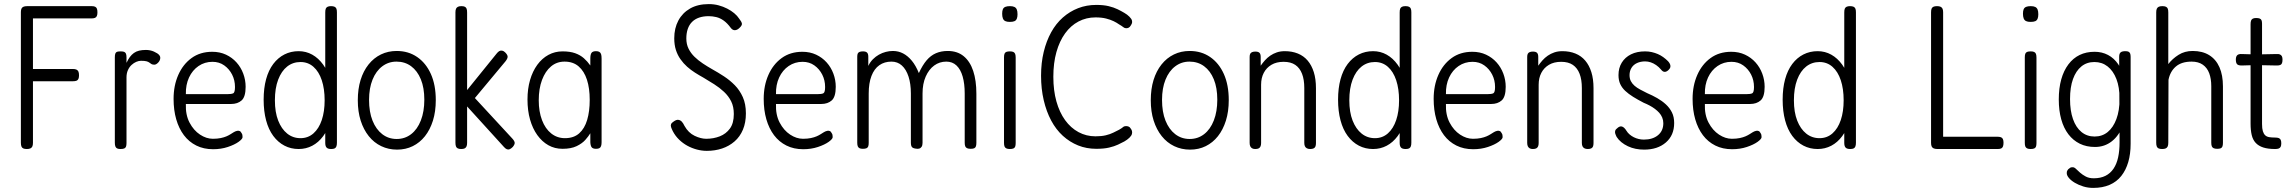

<svg xmlns="http://www.w3.org/2000/svg" viewBox="-20 -717 11206 938"><path d="M111 11Q100 11 93.5 8Q87 5 84.5 -2Q82 -9 82 -20V-657Q82 -674 89 -680.5Q96 -687 114 -687H428Q439 -687 445 -684Q451 -681 453.5 -674.5Q456 -668 456 -656Q456 -645 453 -638.5Q450 -632 443.5 -629.5Q437 -627 426 -627H141V-380H336Q347 -380 353.5 -377Q360 -374 363 -367.5Q366 -361 366 -349Q366 -338 363 -331.5Q360 -325 353.5 -322.5Q347 -320 335 -320H141V-19Q141 -8 138 -1.5Q135 5 128.5 8Q122 11 111 11Z M568 11Q558 11 552 8Q546 5 543.5 -2Q541 -9 541 -20V-437Q541 -449 543.5 -455.5Q546 -462 552 -464Q558 -466 569 -466Q579 -466 585.5 -464Q592 -462 595 -455.5Q598 -449 598 -437V-410Q606 -427 614.5 -438.5Q623 -450 634 -458Q645 -466 659.5 -469.5Q674 -473 693 -473Q703 -473 713 -471Q723 -469 732 -465Q741 -461 748 -456.5Q755 -452 759 -446.5Q763 -441 763 -435Q763 -422 753 -411.5Q743 -401 734 -401Q725 -401 720 -404Q715 -407 710 -411Q705 -415 696 -417.5Q687 -420 669 -420Q658 -420 646 -415Q634 -410 623 -400Q612 -390 605 -374.5Q598 -359 598 -339V-18Q598 -7 595.5 -0.5Q593 6 586.5 8.5Q580 11 568 11Z M1021 12Q975 12 939 -6Q903 -24 878.5 -56.5Q854 -89 841 -134Q828 -179 828 -234Q828 -299 851 -351Q874 -403 916 -433.5Q958 -464 1017 -464Q1054 -464 1084 -450Q1114 -436 1135.5 -412Q1157 -388 1168.5 -357Q1180 -326 1180 -293Q1180 -244 1160.5 -226.5Q1141 -209 1109 -209H888Q886 -156 906 -118Q926 -80 957 -59.5Q988 -39 1020 -39Q1042 -39 1058.5 -42.5Q1075 -46 1086.5 -51Q1098 -56 1106.5 -61.5Q1115 -67 1122.5 -71.5Q1130 -76 1139 -78Q1145 -79 1150.5 -77Q1156 -75 1158 -70Q1163 -63 1164 -58.5Q1165 -54 1165 -47Q1165 -38 1145.5 -24Q1126 -10 1093 1Q1060 12 1021 12ZM888 -257H1090Q1110 -257 1119 -261Q1128 -265 1128 -292Q1128 -325 1114 -352.5Q1100 -380 1075.5 -397.5Q1051 -415 1018 -415Q980 -415 950 -394.5Q920 -374 903.5 -338.5Q887 -303 888 -257Z M1439 11Q1401 11 1369.5 -5.5Q1338 -22 1315 -53Q1292 -84 1280 -129Q1268 -174 1268 -230Q1268 -286 1280 -330Q1292 -374 1315 -404.5Q1338 -435 1369.5 -451Q1401 -467 1439 -467Q1475 -467 1505.5 -450Q1536 -433 1559 -401Q1582 -369 1595 -325Q1608 -281 1608 -227Q1608 -171 1595 -127Q1582 -83 1559 -52Q1536 -21 1505.5 -5Q1475 11 1439 11ZM1448 -42Q1485 -42 1511.5 -65.5Q1538 -89 1552 -130.5Q1566 -172 1566 -227Q1566 -283 1552 -325Q1538 -367 1511.5 -390.5Q1485 -414 1448 -414Q1411 -414 1383 -392Q1355 -370 1339 -328Q1323 -286 1323 -227Q1323 -169 1339 -128Q1355 -87 1383 -64.5Q1411 -42 1448 -42ZM1598 11Q1582 11 1575.5 4Q1569 -3 1569 -19V-656Q1569 -668 1571.5 -674.5Q1574 -681 1580.5 -684Q1587 -687 1597 -687Q1608 -687 1614.5 -684Q1621 -681 1623.5 -674.5Q1626 -668 1626 -657V-20Q1626 -9 1623.5 -2Q1621 5 1615 8Q1609 11 1598 11Z M1920 14Q1878 14 1842.5 -3Q1807 -20 1781.5 -52Q1756 -84 1742 -128Q1728 -172 1728 -227Q1728 -282 1741.5 -326Q1755 -370 1780.5 -402Q1806 -434 1841 -451Q1876 -468 1918 -468Q1975 -468 2018 -438.5Q2061 -409 2085 -355.5Q2109 -302 2109 -228Q2109 -172 2095 -127.5Q2081 -83 2056 -51.5Q2031 -20 1996.5 -3Q1962 14 1920 14ZM1918 -38Q1958 -38 1988.5 -61.5Q2019 -85 2036 -128.5Q2053 -172 2053 -230Q2053 -288 2036 -329.5Q2019 -371 1988.5 -393.5Q1958 -416 1917 -416Q1878 -416 1847.5 -393Q1817 -370 1800 -328Q1783 -286 1783 -229Q1783 -170 1800 -127.5Q1817 -85 1847.5 -61.5Q1878 -38 1918 -38Z M2483 -40Q2494 -28 2494.5 -19.5Q2495 -11 2485 1Q2477 9 2470 12Q2463 15 2456 12Q2449 9 2442 1L2262 -197V-19Q2262 -8 2259 -1.5Q2256 5 2250 8Q2244 11 2233 11Q2223 11 2216.5 8Q2210 5 2207.5 -2Q2205 -9 2205 -20V-657Q2205 -668 2208 -674.5Q2211 -681 2217.5 -684Q2224 -687 2234 -687Q2245 -687 2251 -684Q2257 -681 2259.5 -674.5Q2262 -668 2262 -656V-277L2406 -455Q2413 -464 2419.5 -467.5Q2426 -471 2433.5 -469.5Q2441 -468 2448 -461Q2460 -449 2460 -440Q2460 -431 2450 -418L2300 -238Z M2892 10Q2877 10 2871 3Q2865 -4 2864 -22V-66Q2855 -51 2839.5 -33.5Q2824 -16 2797 -3Q2770 10 2728 10Q2690 10 2659 -7.5Q2628 -25 2605 -57Q2582 -89 2569.5 -133Q2557 -177 2557 -231Q2557 -283 2569.5 -326Q2582 -369 2605 -400.5Q2628 -432 2659.5 -449Q2691 -466 2728 -466Q2765 -466 2790 -457Q2815 -448 2832.5 -432.5Q2850 -417 2864 -397V-431Q2864 -451 2870 -459Q2876 -467 2892 -467Q2902 -467 2908 -463.5Q2914 -460 2916.5 -452.5Q2919 -445 2919 -431V-22Q2919 -11 2916.5 -3.5Q2914 4 2908 7Q2902 10 2892 10ZM2740 -42Q2783 -42 2809.5 -65.5Q2836 -89 2848.5 -131Q2861 -173 2861 -229Q2861 -286 2847.5 -327.5Q2834 -369 2807 -392.5Q2780 -416 2738 -416Q2700 -416 2672 -392.5Q2644 -369 2628 -326.5Q2612 -284 2612 -227Q2612 -172 2628 -130Q2644 -88 2673 -65Q2702 -42 2740 -42Z M3433 20Q3409 20 3384.5 13.5Q3360 7 3338 -5Q3316 -17 3297.5 -35Q3279 -53 3267 -76Q3261 -88 3258.5 -96Q3256 -104 3258.5 -110.5Q3261 -117 3272 -124Q3285 -133 3294.5 -131.5Q3304 -130 3311 -122.5Q3318 -115 3324 -102Q3343 -68 3373.5 -53.5Q3404 -39 3430 -39Q3466 -39 3496.5 -51Q3527 -63 3546 -89Q3565 -115 3565 -160Q3565 -196 3552 -222Q3539 -248 3517 -268.5Q3495 -289 3469 -305.5Q3443 -322 3416 -338Q3396 -349 3375.5 -362Q3355 -375 3337 -391Q3319 -407 3304.5 -427.5Q3290 -448 3282 -473Q3274 -498 3274 -530Q3274 -579 3294 -616.5Q3314 -654 3351.5 -675.5Q3389 -697 3443 -697Q3468 -697 3490.5 -691Q3513 -685 3532.5 -675Q3552 -665 3567 -652.5Q3582 -640 3591 -626Q3603 -611 3604.5 -602Q3606 -593 3593 -581Q3582 -570 3570.5 -569.5Q3559 -569 3550 -581Q3533 -604 3515.5 -616.5Q3498 -629 3479.5 -633.5Q3461 -638 3442 -638Q3416 -638 3395.5 -631Q3375 -624 3361 -610Q3347 -596 3340 -575.5Q3333 -555 3333 -529Q3333 -501 3344 -479Q3355 -457 3373 -439.5Q3391 -422 3413.5 -407Q3436 -392 3459 -379Q3488 -363 3517 -344Q3546 -325 3570 -300.5Q3594 -276 3609 -242.5Q3624 -209 3624 -163Q3624 -118 3609.5 -83.5Q3595 -49 3568.5 -26Q3542 -3 3507.5 8.5Q3473 20 3433 20Z M3904 12Q3858 12 3822 -6Q3786 -24 3761.5 -56.5Q3737 -89 3724 -134Q3711 -179 3711 -234Q3711 -299 3734 -351Q3757 -403 3799 -433.5Q3841 -464 3900 -464Q3937 -464 3967 -450Q3997 -436 4018.5 -412Q4040 -388 4051.5 -357Q4063 -326 4063 -293Q4063 -244 4043.5 -226.5Q4024 -209 3992 -209H3771Q3769 -156 3789 -118Q3809 -80 3840 -59.5Q3871 -39 3903 -39Q3925 -39 3941.5 -42.5Q3958 -46 3969.5 -51Q3981 -56 3989.5 -61.5Q3998 -67 4005.5 -71.5Q4013 -76 4022 -78Q4028 -79 4033.5 -77Q4039 -75 4041 -70Q4046 -63 4047 -58.5Q4048 -54 4048 -47Q4048 -38 4028.5 -24Q4009 -10 3976 1Q3943 12 3904 12ZM3771 -257H3973Q3993 -257 4002 -261Q4011 -265 4011 -292Q4011 -325 3997 -352.5Q3983 -380 3958.5 -397.5Q3934 -415 3901 -415Q3863 -415 3833 -394.5Q3803 -374 3786.5 -338.5Q3770 -303 3771 -257Z M4195 10Q4185 10 4179 7Q4173 4 4170.5 -2.5Q4168 -9 4168 -20V-440Q4168 -450 4170.5 -455.5Q4173 -461 4179.5 -463.5Q4186 -466 4196 -466Q4210 -466 4216 -460Q4222 -454 4222 -440V-395Q4231 -414 4244.5 -427.5Q4258 -441 4274 -450Q4290 -459 4307.5 -463.5Q4325 -468 4342 -468Q4369 -468 4392 -456Q4415 -444 4434.5 -420.5Q4454 -397 4469 -360Q4487 -399 4507 -422.5Q4527 -446 4552.5 -457Q4578 -468 4610 -468Q4657 -468 4688 -442.5Q4719 -417 4734.5 -370.5Q4750 -324 4750 -259V-19Q4750 -8 4747.5 -1.5Q4745 5 4739 7.5Q4733 10 4722 10Q4711 10 4704.5 7Q4698 4 4695.5 -2.5Q4693 -9 4693 -20V-260Q4693 -308 4683 -343Q4673 -378 4653 -397Q4633 -416 4603 -416Q4570 -416 4544 -397Q4518 -378 4502.5 -343Q4487 -308 4487 -260V-19Q4487 -7 4482.5 0Q4478 7 4470.5 9Q4463 11 4453 9Q4445 8 4439.5 5Q4434 2 4432 -4.5Q4430 -11 4430 -20V-260Q4430 -308 4418.5 -343Q4407 -378 4386 -397Q4365 -416 4335 -416Q4301 -416 4276 -398.5Q4251 -381 4237.5 -346Q4224 -311 4224 -260V-19Q4224 -8 4221.5 -1.5Q4219 5 4212.5 7.5Q4206 10 4195 10Z M4913 11Q4903 11 4896.5 8Q4890 5 4887.5 -1.5Q4885 -8 4885 -19V-437Q4885 -448 4887.5 -454.5Q4890 -461 4896.5 -463.5Q4903 -466 4914 -466Q4925 -466 4931 -463Q4937 -460 4939.5 -453.5Q4942 -447 4942 -435V-18Q4942 -7 4939.5 -0.5Q4937 6 4930.5 8.5Q4924 11 4913 11ZM4913 -610Q4899 -610 4891 -614Q4883 -618 4879.5 -627Q4876 -636 4876 -650Q4876 -664 4879.5 -672Q4883 -680 4891.5 -683.5Q4900 -687 4914 -687Q4928 -687 4936 -683Q4944 -679 4947.5 -670.5Q4951 -662 4951 -647Q4951 -634 4947.5 -625.5Q4944 -617 4936 -613.5Q4928 -610 4913 -610Z M5336 10Q5288 10 5247 -6.5Q5206 -23 5172.5 -53.5Q5139 -84 5115.5 -128Q5092 -172 5079 -227.5Q5066 -283 5066 -347Q5066 -410 5079 -463.5Q5092 -517 5115.5 -559.5Q5139 -602 5172.5 -631.5Q5206 -661 5247 -677Q5288 -693 5336 -693Q5371 -693 5396 -687Q5421 -681 5439.5 -672Q5458 -663 5473 -654Q5487 -646 5497.5 -635.5Q5508 -625 5510 -617Q5512 -609 5510 -603.5Q5508 -598 5504 -592Q5500 -585 5494.5 -582Q5489 -579 5482 -579Q5474 -579 5467.5 -584.5Q5461 -590 5447 -598Q5436 -606 5420.5 -613.5Q5405 -621 5383.5 -626.5Q5362 -632 5332 -632Q5287 -632 5249 -612Q5211 -592 5183.5 -554Q5156 -516 5141 -462.5Q5126 -409 5126 -342Q5126 -275 5141 -221.5Q5156 -168 5183.5 -130Q5211 -92 5249 -71.5Q5287 -51 5332 -51Q5361 -51 5382 -56Q5403 -61 5419 -69Q5435 -77 5447 -83Q5461 -91 5466.5 -96Q5472 -101 5481 -101Q5488 -101 5494 -98.5Q5500 -96 5504 -89Q5508 -84 5510 -77.5Q5512 -71 5510 -63Q5508 -54 5497.5 -44Q5487 -34 5473 -26Q5460 -19 5442 -10.5Q5424 -2 5398.5 4Q5373 10 5336 10Z M5794 14Q5752 14 5716.5 -3Q5681 -20 5655.5 -52Q5630 -84 5616 -128Q5602 -172 5602 -227Q5602 -282 5615.5 -326Q5629 -370 5654.5 -402Q5680 -434 5715 -451Q5750 -468 5792 -468Q5849 -468 5892 -438.5Q5935 -409 5959 -355.5Q5983 -302 5983 -228Q5983 -172 5969 -127.5Q5955 -83 5930 -51.5Q5905 -20 5870.5 -3Q5836 14 5794 14ZM5792 -38Q5832 -38 5862.5 -61.5Q5893 -85 5910 -128.5Q5927 -172 5927 -230Q5927 -288 5910 -329.5Q5893 -371 5862.5 -393.5Q5832 -416 5791 -416Q5752 -416 5721.5 -393Q5691 -370 5674 -328Q5657 -286 5657 -229Q5657 -170 5674 -127.5Q5691 -85 5721.5 -61.5Q5752 -38 5792 -38Z M6112 11Q6103 11 6097 7.5Q6091 4 6088 -2.5Q6085 -9 6085 -19V-439Q6085 -449 6088 -454.5Q6091 -460 6097.5 -462.5Q6104 -465 6113 -465Q6120 -465 6125 -463.5Q6130 -462 6133 -459Q6136 -456 6137.5 -451Q6139 -446 6139 -439V-396Q6148 -409 6159.5 -422Q6171 -435 6185.5 -445Q6200 -455 6217.5 -461Q6235 -467 6257 -467Q6292 -467 6320.5 -455.5Q6349 -444 6368.5 -421Q6388 -398 6398.5 -364.5Q6409 -331 6409 -286V-18Q6409 -8 6406.5 -1.5Q6404 5 6397.5 8Q6391 11 6381 11Q6371 11 6364.5 7.5Q6358 4 6355 -2.5Q6352 -9 6352 -19V-287Q6352 -328 6341 -356.5Q6330 -385 6308 -400Q6286 -415 6251 -415Q6216 -415 6191.5 -400.5Q6167 -386 6154 -361Q6141 -336 6141 -303V-18Q6141 -8 6138 -1.5Q6135 5 6129 8Q6123 11 6112 11Z M6688 11Q6650 11 6618.5 -5.5Q6587 -22 6564 -53Q6541 -84 6529 -129Q6517 -174 6517 -230Q6517 -286 6529 -330Q6541 -374 6564 -404.5Q6587 -435 6618.5 -451Q6650 -467 6688 -467Q6724 -467 6754.5 -450Q6785 -433 6808 -401Q6831 -369 6844 -325Q6857 -281 6857 -227Q6857 -171 6844 -127Q6831 -83 6808 -52Q6785 -21 6754.5 -5Q6724 11 6688 11ZM6697 -42Q6734 -42 6760.5 -65.5Q6787 -89 6801 -130.5Q6815 -172 6815 -227Q6815 -283 6801 -325Q6787 -367 6760.5 -390.5Q6734 -414 6697 -414Q6660 -414 6632 -392Q6604 -370 6588 -328Q6572 -286 6572 -227Q6572 -169 6588 -128Q6604 -87 6632 -64.5Q6660 -42 6697 -42ZM6847 11Q6831 11 6824.5 4Q6818 -3 6818 -19V-656Q6818 -668 6820.5 -674.5Q6823 -681 6829.5 -684Q6836 -687 6846 -687Q6857 -687 6863.5 -684Q6870 -681 6872.5 -674.5Q6875 -668 6875 -657V-20Q6875 -9 6872.5 -2Q6870 5 6864 8Q6858 11 6847 11Z M7177 12Q7131 12 7095 -6Q7059 -24 7034.5 -56.5Q7010 -89 6997 -134Q6984 -179 6984 -234Q6984 -299 7007 -351Q7030 -403 7072 -433.5Q7114 -464 7173 -464Q7210 -464 7240 -450Q7270 -436 7291.5 -412Q7313 -388 7324.5 -357Q7336 -326 7336 -293Q7336 -244 7316.5 -226.5Q7297 -209 7265 -209H7044Q7042 -156 7062 -118Q7082 -80 7113 -59.5Q7144 -39 7176 -39Q7198 -39 7214.5 -42.5Q7231 -46 7242.5 -51Q7254 -56 7262.5 -61.5Q7271 -67 7278.5 -71.5Q7286 -76 7295 -78Q7301 -79 7306.5 -77Q7312 -75 7314 -70Q7319 -63 7320 -58.5Q7321 -54 7321 -47Q7321 -38 7301.5 -24Q7282 -10 7249 1Q7216 12 7177 12ZM7044 -257H7246Q7266 -257 7275 -261Q7284 -265 7284 -292Q7284 -325 7270 -352.5Q7256 -380 7231.5 -397.5Q7207 -415 7174 -415Q7136 -415 7106 -394.5Q7076 -374 7059.5 -338.5Q7043 -303 7044 -257Z M7468 11Q7459 11 7453 7.5Q7447 4 7444 -2.5Q7441 -9 7441 -19V-439Q7441 -449 7444 -454.5Q7447 -460 7453.5 -462.5Q7460 -465 7469 -465Q7476 -465 7481 -463.5Q7486 -462 7489 -459Q7492 -456 7493.5 -451Q7495 -446 7495 -439V-396Q7504 -409 7515.5 -422Q7527 -435 7541.5 -445Q7556 -455 7573.5 -461Q7591 -467 7613 -467Q7648 -467 7676.5 -455.5Q7705 -444 7724.5 -421Q7744 -398 7754.5 -364.5Q7765 -331 7765 -286V-18Q7765 -8 7762.5 -1.5Q7760 5 7753.5 8Q7747 11 7737 11Q7727 11 7720.5 7.5Q7714 4 7711 -2.5Q7708 -9 7708 -19V-287Q7708 -328 7697 -356.5Q7686 -385 7664 -400Q7642 -415 7607 -415Q7572 -415 7547.5 -400.5Q7523 -386 7510 -361Q7497 -336 7497 -303V-18Q7497 -8 7494 -1.5Q7491 5 7485 8Q7479 11 7468 11Z M8012 14Q7991 14 7971 10Q7951 6 7933 -2.5Q7915 -11 7901 -22.5Q7887 -34 7878 -48Q7873 -58 7871 -65Q7869 -72 7871 -78.5Q7873 -85 7879 -89Q7892 -102 7903.5 -99Q7915 -96 7926 -78Q7932 -68 7941.5 -60Q7951 -52 7962 -46.5Q7973 -41 7985.5 -38Q7998 -35 8011 -35Q8054 -35 8080 -56.5Q8106 -78 8106 -115Q8106 -130 8100.5 -143Q8095 -156 8086 -166Q8077 -176 8065 -185Q8053 -194 8039 -201.5Q8025 -209 8010 -215Q7981 -230 7958.5 -244Q7936 -258 7920 -273Q7904 -288 7895.5 -306.5Q7887 -325 7887 -350Q7887 -385 7903 -411Q7919 -437 7948 -451.5Q7977 -466 8017 -466Q8034 -466 8049.5 -462.5Q8065 -459 8079 -453Q8093 -447 8105.5 -438Q8118 -429 8129 -418Q8139 -407 8140.5 -397Q8142 -387 8135 -379Q8125 -367 8114.5 -366Q8104 -365 8095 -377Q8084 -390 8071 -399Q8058 -408 8044.5 -412.5Q8031 -417 8017 -417Q7995 -417 7977.5 -409Q7960 -401 7950.5 -385.5Q7941 -370 7941 -350Q7941 -333 7947.5 -320.5Q7954 -308 7965.5 -298Q7977 -288 7993 -279.5Q8009 -271 8027 -262Q8053 -251 8076.5 -237.5Q8100 -224 8118.5 -207Q8137 -190 8148 -168Q8159 -146 8159 -116Q8159 -56 8118.5 -21Q8078 14 8012 14Z M8442 12Q8396 12 8360 -6Q8324 -24 8299.5 -56.5Q8275 -89 8262 -134Q8249 -179 8249 -234Q8249 -299 8272 -351Q8295 -403 8337 -433.5Q8379 -464 8438 -464Q8475 -464 8505 -450Q8535 -436 8556.5 -412Q8578 -388 8589.5 -357Q8601 -326 8601 -293Q8601 -244 8581.5 -226.5Q8562 -209 8530 -209H8309Q8307 -156 8327 -118Q8347 -80 8378 -59.5Q8409 -39 8441 -39Q8463 -39 8479.5 -42.5Q8496 -46 8507.5 -51Q8519 -56 8527.5 -61.5Q8536 -67 8543.5 -71.5Q8551 -76 8560 -78Q8566 -79 8571.5 -77Q8577 -75 8579 -70Q8584 -63 8585 -58.5Q8586 -54 8586 -47Q8586 -38 8566.5 -24Q8547 -10 8514 1Q8481 12 8442 12ZM8309 -257H8511Q8531 -257 8540 -261Q8549 -265 8549 -292Q8549 -325 8535 -352.5Q8521 -380 8496.5 -397.5Q8472 -415 8439 -415Q8401 -415 8371 -394.5Q8341 -374 8324.5 -338.5Q8308 -303 8309 -257Z M8860 11Q8822 11 8790.5 -5.5Q8759 -22 8736 -53Q8713 -84 8701 -129Q8689 -174 8689 -230Q8689 -286 8701 -330Q8713 -374 8736 -404.5Q8759 -435 8790.5 -451Q8822 -467 8860 -467Q8896 -467 8926.5 -450Q8957 -433 8980 -401Q9003 -369 9016 -325Q9029 -281 9029 -227Q9029 -171 9016 -127Q9003 -83 8980 -52Q8957 -21 8926.5 -5Q8896 11 8860 11ZM8869 -42Q8906 -42 8932.5 -65.5Q8959 -89 8973 -130.5Q8987 -172 8987 -227Q8987 -283 8973 -325Q8959 -367 8932.5 -390.5Q8906 -414 8869 -414Q8832 -414 8804 -392Q8776 -370 8760 -328Q8744 -286 8744 -227Q8744 -169 8760 -128Q8776 -87 8804 -64.5Q8832 -42 8869 -42ZM9019 11Q9003 11 8996.5 4Q8990 -3 8990 -19V-656Q8990 -668 8992.5 -674.5Q8995 -681 9001.5 -684Q9008 -687 9018 -687Q9029 -687 9035.5 -684Q9042 -681 9044.5 -674.5Q9047 -668 9047 -657V-20Q9047 -9 9044.5 -2Q9042 5 9036 8Q9030 11 9019 11Z M9446 11Q9434 11 9427 8Q9420 5 9417 -1.5Q9414 -8 9414 -19V-656Q9414 -668 9416.5 -674.5Q9419 -681 9425.5 -684Q9432 -687 9443 -687Q9454 -687 9460.5 -684Q9467 -681 9470 -674.5Q9473 -668 9473 -657V-49H9738Q9749 -49 9755.5 -46.5Q9762 -44 9765 -37.5Q9768 -31 9768 -20Q9768 -9 9765.5 -2Q9763 5 9757 8Q9751 11 9740 11Z M9900 11Q9890 11 9883.5 8Q9877 5 9874.5 -1.5Q9872 -8 9872 -19V-437Q9872 -448 9874.5 -454.5Q9877 -461 9883.5 -463.5Q9890 -466 9901 -466Q9912 -466 9918 -463Q9924 -460 9926.5 -453.5Q9929 -447 9929 -435V-18Q9929 -7 9926.5 -0.5Q9924 6 9917.5 8.5Q9911 11 9900 11ZM9900 -610Q9886 -610 9878 -614Q9870 -618 9866.5 -627Q9863 -636 9863 -650Q9863 -664 9866.5 -672Q9870 -680 9878.5 -683.5Q9887 -687 9901 -687Q9915 -687 9923 -683Q9931 -679 9934.5 -670.5Q9938 -662 9938 -647Q9938 -634 9934.5 -625.5Q9931 -617 9923 -613.5Q9915 -610 9900 -610Z M10206 201Q10181 201 10158 194Q10135 187 10116.5 176Q10098 165 10087.5 152.5Q10077 140 10077 129Q10077 121 10079 117.5Q10081 114 10084 110Q10091 104 10094.5 102Q10098 100 10106 100Q10114 100 10122 108Q10130 116 10142 126.5Q10154 137 10170 145.5Q10186 154 10209 154Q10242 154 10266 142Q10290 130 10305.5 107Q10321 84 10328 51.5Q10335 19 10335 -22L10333 -439Q10333 -455 10340 -461Q10347 -467 10363 -467Q10373 -467 10378.5 -464.5Q10384 -462 10386.5 -456Q10389 -450 10389 -439V-15Q10389 35 10377.5 74.5Q10366 114 10343.5 142.5Q10321 171 10286.5 186Q10252 201 10206 201ZM10215 1Q10173 1 10140.5 -15Q10108 -31 10085 -61Q10062 -91 10050 -134Q10038 -177 10038 -231Q10038 -286 10050 -329Q10062 -372 10085 -402.5Q10108 -433 10140 -448.5Q10172 -464 10213 -464Q10249 -464 10278.5 -448.5Q10308 -433 10328.5 -403Q10349 -373 10360.5 -330Q10372 -287 10372 -232Q10372 -159 10352.5 -107Q10333 -55 10297.5 -27Q10262 1 10215 1ZM10213 -50Q10250 -50 10277 -72Q10304 -94 10319.5 -135.5Q10335 -177 10335 -234Q10335 -291 10319.5 -331Q10304 -371 10276.5 -392.5Q10249 -414 10212 -414Q10175 -414 10148.5 -392.5Q10122 -371 10107.5 -331Q10093 -291 10093 -233Q10093 -176 10107.5 -135Q10122 -94 10149 -72Q10176 -50 10213 -50Z M10543 11Q10532 11 10525.5 8Q10519 5 10516.5 -2Q10514 -9 10514 -20V-657Q10514 -668 10517 -674.5Q10520 -681 10526.5 -684Q10533 -687 10544 -687Q10555 -687 10561.5 -684Q10568 -681 10570.5 -674.5Q10573 -668 10573 -656V-404Q10593 -430 10623 -449Q10653 -468 10692 -468Q10740 -468 10773 -447.5Q10806 -427 10823 -388.5Q10840 -350 10840 -295V-19Q10840 -8 10837.5 -1.5Q10835 5 10829 7.5Q10823 10 10812 10Q10801 10 10794.5 7Q10788 4 10785.5 -2.5Q10783 -9 10783 -20V-296Q10783 -332 10773 -359Q10763 -386 10741.5 -401Q10720 -416 10687 -416Q10638 -416 10610 -392Q10582 -368 10574 -327L10573 -19Q10573 -8 10570 -1.5Q10567 5 10560.5 8Q10554 11 10543 11Z M11095 11Q11060 11 11037 3.5Q11014 -4 11000 -19Q10986 -34 10980.5 -57.5Q10975 -81 10975 -113V-598Q10975 -610 10977.5 -616.5Q10980 -623 10986 -626Q10992 -629 11002 -629Q11013 -629 11019.5 -626.5Q11026 -624 11028.5 -618Q11031 -612 11031 -601V-111Q11031 -89 11035 -76Q11039 -63 11046.5 -56Q11054 -49 11066 -47Q11078 -45 11094 -45Q11106 -45 11112.5 -42.5Q11119 -40 11122 -34Q11125 -28 11125 -17Q11125 -6 11122 0Q11119 6 11112.5 8.5Q11106 11 11095 11ZM10933 -453 11000 -451 11101 -453Q11112 -454 11118.5 -451Q11125 -448 11128 -442Q11131 -436 11131 -426Q11131 -415 11128.5 -408.5Q11126 -402 11120 -399.5Q11114 -397 11103 -397L11000 -399L10931 -397Q10915 -397 10909 -403.5Q10903 -410 10903 -426Q10903 -441 10910 -447.5Q10917 -454 10933 -453Z"/></svg>

Font: Fredoka SemiCondensed Light
Style: Regular
Weight: 300
Width: 4
Designer: Ben Nathan
Foundry: Milena B. Brandão, Ben Nathan
Version: Version 2.001